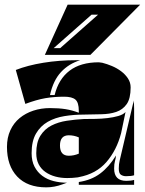

<svg xmlns="http://www.w3.org/2000/svg" viewBox="-20 -795 625 826"><path d="M215 -386Q232 -455 279.5 -491Q327 -527 405 -527L420 -525Q440 -520 461.5 -511Q483 -502 501 -488.5Q519 -475 530.5 -457.5Q542 -440 542 -419Q542 -371 525 -347Q508 -323 480 -313.5Q452 -304 415.5 -303.5Q379 -303 340 -302Q298 -302 257.5 -295.5Q217 -289 185.5 -271Q154 -253 135 -220.5Q116 -188 116 -136Q116 -102 128.5 -78Q141 -54 162 -38.5Q183 -23 210.5 -16Q238 -9 268 -9L249 -2Q214 11 179 11Q98 11 54 -35.5Q10 -82 10 -163Q10 -203 24.5 -234.5Q39 -266 64.5 -287Q90 -308 123.5 -319Q157 -330 195 -330Q233 -330 261.5 -325.5Q290 -321 319 -310V-318Q319 -354 304.5 -366.5Q290 -379 256 -379Q212 -379 174.5 -372.5Q137 -366 89 -348L48 -494Q99 -514 166.5 -525Q234 -536 309 -536H325Q276 -521 242.5 -485Q209 -449 195 -386ZM501 -222Q482 -149 438 -98Q394 -47 319 -33L315 -32Q292 -29 269 -29Q242 -29 218 -35.5Q194 -42 175.5 -55Q157 -68 146.5 -88Q136 -108 136 -136Q136 -183 154 -211.5Q172 -240 201.5 -255Q231 -270 267.5 -275.5Q304 -281 341 -283Q363 -283 390 -283.5Q417 -284 442.5 -287Q468 -290 489 -296Q510 -302 520 -313ZM557 -328V-41Q545 -37 522 -37Q510 -37 500.5 -43Q491 -49 491 -70Q491 -81 492 -88.5Q493 -96 495 -105L554 -356Q554 -358 554.5 -359.5Q555 -361 555 -363Q556 -355 556.5 -346Q557 -337 557 -328ZM319 0V-12Q373 -20 411 -48.5Q449 -77 479 -126Q478 -113 474.5 -101.5Q471 -90 471 -70Q471 -17 523 -17Q544 -17 557 -21V0ZM319 -204Q298 -213 276 -213Q238 -213 238 -169Q238 -125 276 -125Q298 -125 319 -134ZM369 -559H173L271 -775H583ZM402 -732H374L211 -588H239Z"/></svg>

Font: J.M. Nexus Grotesque
Style: Regular
Weight: 900
Designer: deFharo
Foundry: deFharo
Version: Version 3.003